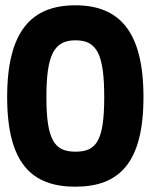

<svg xmlns="http://www.w3.org/2000/svg" viewBox="-20 -692 570 724"><path d="M264 -672C100 -672 7 -576 7 -326C7 -76 100 12 264 12C428 12 521 -76 521 -326C521 -576 428 -672 264 -672ZM265 -540C345 -540 373 -488 373 -326C373 -164 345 -120 265 -120C185 -120 155 -164 155 -326C155 -488 185 -540 265 -540Z"/></svg>

Font: TitilliumText22L
Style: 999 wt
Weight: 900
Designer: Campivisivi
Foundry: Campivisivi
Version: 1.000